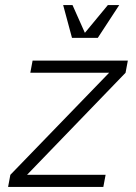

<svg xmlns="http://www.w3.org/2000/svg" viewBox="-20 -740 538 760"><path d="M12 0H389L398 -48H87L477 -452L486 -500H109L100 -452H412L21 -48ZM265 -590H367L452 -720H407L316 -610L267 -720H230Z"/></svg>

Font: Uncut Sans Light Italic
Style: Regular
Weight: 300
Italic angle: -11°
Designer: Kasper Nordkvist
Foundry: UNCUT.wtf
Version: Version 1.304;Glyphs 3.2 (3246)